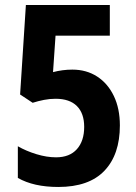

<svg xmlns="http://www.w3.org/2000/svg" viewBox="-20 -734 543 764"><path d="M268 -457Q324 -457 366.5 -429.5Q409 -402 433 -352Q457 -302 457 -235Q457 -119 395.5 -54.5Q334 10 212 10Q114 10 51 -26V-152Q84 -133 125 -120.5Q166 -108 203 -108Q257 -108 286 -140.5Q315 -173 315 -229Q315 -283 286 -312Q257 -341 201 -341Q178 -341 155 -336.5Q132 -332 110 -325L60 -358L83 -714H417V-592H201L191 -447Q229 -457 268 -457Z"/></svg>

Font: Noto Sans Lao Condensed
Style: Bold
Weight: 700
Width: 3
Designer: Monotype Design Team
Foundry: Monotype Imaging Inc.
Version: Version 2.003; ttfautohint (v1.8.4.7-5d5b)